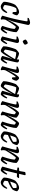

<svg xmlns="http://www.w3.org/2000/svg" viewBox="2177 -3017 840 5234"><g transform="rotate(90 2597.0 -400.0)"><path d="M153 0Q141 0 123.5 -7Q106 -14 87.5 -26Q69 -38 53 -53Q37 -68 28 -84Q28 -128 36.5 -175.5Q45 -223 58 -267Q71 -311 85.5 -345Q100 -379 112 -396Q122 -407 142.5 -424Q163 -441 190 -458.5Q217 -476 248.5 -488Q280 -500 313 -500Q329 -500 348.5 -489Q368 -478 382.5 -464Q397 -450 398 -441Q394 -407 379.5 -373.5Q365 -340 353 -320Q338 -320 326 -323.5Q314 -327 309 -331Q309 -340 308.5 -359.5Q308 -379 307 -399Q306 -419 303 -428Q293 -431 283 -432Q273 -433 265 -433Q250 -433 234 -429.5Q218 -426 203 -419Q181 -386 165.5 -341.5Q150 -297 139.5 -251Q129 -205 123.5 -166.5Q118 -128 116 -107Q123 -97 138.5 -87Q154 -77 171.5 -70Q189 -63 202 -63Q212 -63 227 -77Q242 -91 257.5 -110.5Q273 -130 287 -149Q301 -168 310 -177Q319 -177 326 -172.5Q333 -168 335 -163Q325 -130 302.5 -92Q280 -54 243.5 -27Q207 0 153 0Z M496 0Q486 0 472 -5Q458 -10 443.5 -17.5Q429 -25 419 -33Q409 -41 407 -46Q410 -57 417.5 -82Q425 -107 435 -141.5Q445 -176 455.5 -214Q466 -252 475 -288Q488 -338 500 -392.5Q512 -447 523 -499.5Q534 -552 542.5 -597Q551 -642 556 -673Q561 -704 561 -714Q561 -724 555 -727.5Q549 -731 538 -731H466Q466 -740 469 -750Q472 -760 474 -764Q489 -771 511.5 -779.5Q534 -788 557 -794Q580 -800 596 -800Q624 -800 642.5 -785.5Q661 -771 661 -747Q661 -743 657.5 -728.5Q654 -714 648 -686L596 -449Q583 -390 568 -341.5Q553 -293 540 -259.5Q527 -226 519 -211L526 -207Q543 -241 563.5 -281Q584 -321 607 -359.5Q630 -398 653 -430Q676 -462 697 -481Q718 -500 736 -500Q751 -500 771 -491Q791 -482 810 -469Q829 -456 842.5 -443.5Q856 -431 858 -425Q858 -388 850 -343.5Q842 -299 829.5 -253.5Q817 -208 804 -169.5Q791 -131 782 -105Q773 -79 771 -73L782 -66Q794 -77 810 -96.5Q826 -116 842 -137.5Q858 -159 868 -176Q878 -176 885 -172Q892 -168 894 -163Q889 -142 875 -114.5Q861 -87 843 -60.5Q825 -34 806 -17Q787 0 771 0Q756 0 737 -8Q718 -16 703 -27.5Q688 -39 685 -47Q689 -58 701.5 -93Q714 -128 728.5 -177Q743 -226 754.5 -278Q766 -330 769 -374Q764 -384 752 -392.5Q740 -401 728.5 -407Q717 -413 712 -413Q707 -413 690 -392.5Q673 -372 650 -339.5Q627 -307 602.5 -268.5Q578 -230 555.5 -193.5Q533 -157 519 -130Q514 -111 511 -95Q508 -79 508 -62Q508 -50 510 -38Q512 -26 516 -15Q513 -11 508.5 -7Q504 -3 496 0Z M1064 0Q1048 0 1027.5 -8.5Q1007 -17 991 -28Q975 -39 972 -46Q975 -53 982 -79Q989 -105 998.5 -142Q1008 -179 1018.5 -220Q1029 -261 1038 -300Q1047 -339 1052.5 -368.5Q1058 -398 1058 -411Q1058 -423 1050.5 -427Q1043 -431 1029 -431H973Q973 -441 976 -450.5Q979 -460 981 -464Q996 -471 1017.5 -479.5Q1039 -488 1060 -494Q1081 -500 1094 -500Q1122 -500 1137 -486.5Q1152 -473 1152 -449Q1152 -441 1149 -424.5Q1146 -408 1139 -381Q1132 -354 1122 -312.5Q1112 -271 1097.5 -212Q1083 -153 1065 -73L1075 -66Q1085 -76 1100 -95.5Q1115 -115 1131 -137.5Q1147 -160 1157 -176Q1166 -176 1173 -172Q1180 -168 1183 -163Q1177 -142 1164 -114.5Q1151 -87 1133.5 -60.5Q1116 -34 1098 -17Q1080 0 1064 0ZM1108 -600Q1099 -600 1087.5 -613.5Q1076 -627 1067.5 -644Q1059 -661 1059 -673Q1059 -682 1070 -693Q1081 -704 1097 -714Q1113 -724 1128.5 -730.5Q1144 -737 1152 -737Q1162 -737 1172.5 -723.5Q1183 -710 1190.5 -692.5Q1198 -675 1198 -663Q1198 -654 1187.5 -643Q1177 -632 1161.5 -622Q1146 -612 1131.5 -606Q1117 -600 1108 -600Z M1367 0Q1352 0 1331.5 -9Q1311 -18 1290.5 -31Q1270 -44 1256.5 -56.5Q1243 -69 1241 -75Q1241 -112 1248.5 -156Q1256 -200 1267.5 -244Q1279 -288 1291 -325Q1303 -362 1312.5 -386.5Q1322 -411 1325 -415Q1330 -422 1344.5 -435.5Q1359 -449 1376.5 -464Q1394 -479 1410 -489.5Q1426 -500 1435 -500Q1454 -500 1480.5 -491.5Q1507 -483 1538 -469Q1569 -455 1599 -439L1603 -500Q1644 -500 1663 -487.5Q1682 -475 1682 -449Q1682 -435 1671 -385Q1660 -335 1640.5 -256Q1621 -177 1595 -73L1606 -66Q1617 -77 1631.5 -96Q1646 -115 1661 -136.5Q1676 -158 1687 -176Q1696 -176 1703.5 -172Q1711 -168 1713 -163Q1708 -142 1694.5 -114.5Q1681 -87 1664 -60.5Q1647 -34 1628.5 -17Q1610 0 1594 0Q1579 0 1558.5 -8.5Q1538 -17 1522 -28Q1506 -39 1503 -46L1558 -225Q1564 -244 1569 -259Q1574 -274 1578.5 -284.5Q1583 -295 1586 -301L1581 -304Q1564 -270 1542.5 -229Q1521 -188 1497 -147.5Q1473 -107 1449.5 -73.5Q1426 -40 1405 -20Q1384 0 1367 0ZM1387 -81Q1391 -81 1405.5 -98.5Q1420 -116 1440 -145Q1460 -174 1483 -208.5Q1506 -243 1527.5 -278Q1549 -313 1566.5 -343Q1584 -373 1592 -391Q1543 -407 1496.5 -414.5Q1450 -422 1414 -423Q1403 -411 1391.5 -380.5Q1380 -350 1369.5 -310.5Q1359 -271 1350.5 -231Q1342 -191 1337 -160.5Q1332 -130 1332 -119Q1342 -105 1360.5 -93Q1379 -81 1387 -81Z M1876 0Q1866 0 1851.5 -5Q1837 -10 1822.5 -17.5Q1808 -25 1797.5 -33Q1787 -41 1785 -46Q1790 -62 1799.5 -95Q1809 -128 1822 -173.5Q1835 -219 1848 -270Q1856 -300 1862.5 -330.5Q1869 -361 1873 -383Q1877 -405 1877 -411Q1877 -423 1869 -427Q1861 -431 1847 -431H1792Q1792 -439 1794.5 -448.5Q1797 -458 1799 -464Q1814 -471 1835.5 -479.5Q1857 -488 1878.5 -494Q1900 -500 1913 -500Q1941 -500 1956 -486.5Q1971 -473 1971 -449Q1971 -440 1964.5 -415Q1958 -390 1948.5 -357.5Q1939 -325 1928 -292Q1917 -259 1907 -233.5Q1897 -208 1892 -199L1895 -196Q1912 -230 1932.5 -271Q1953 -312 1976.5 -352.5Q2000 -393 2023 -426.5Q2046 -460 2068 -480Q2090 -500 2108 -500Q2120 -500 2132 -491Q2144 -482 2155 -469.5Q2166 -457 2173 -444.5Q2180 -432 2181 -426Q2177 -392 2163 -360.5Q2149 -329 2133 -306Q2118 -306 2106 -309.5Q2094 -313 2089 -317Q2089 -327 2088.5 -345.5Q2088 -364 2086.5 -383.5Q2085 -403 2082 -413Q2075 -412 2058 -391.5Q2041 -371 2019.5 -338Q1998 -305 1975 -266.5Q1952 -228 1931.5 -191.5Q1911 -155 1897 -127Q1893 -113 1890.5 -98Q1888 -83 1888 -68Q1888 -53 1890 -39.5Q1892 -26 1895 -15Q1894 -12 1889 -7.5Q1884 -3 1876 0Z M2318 0Q2303 0 2282.5 -9Q2262 -18 2241.5 -31Q2221 -44 2207.5 -56.5Q2194 -69 2192 -75Q2192 -112 2199.5 -156Q2207 -200 2218.5 -244Q2230 -288 2242 -325Q2254 -362 2263.5 -386.5Q2273 -411 2276 -415Q2281 -422 2295.5 -435.5Q2310 -449 2327.5 -464Q2345 -479 2361 -489.5Q2377 -500 2386 -500Q2405 -500 2431.5 -491.5Q2458 -483 2489 -469Q2520 -455 2550 -439L2554 -500Q2595 -500 2614 -487.5Q2633 -475 2633 -449Q2633 -435 2622 -385Q2611 -335 2591.5 -256Q2572 -177 2546 -73L2557 -66Q2568 -77 2582.5 -96Q2597 -115 2612 -136.5Q2627 -158 2638 -176Q2647 -176 2654.5 -172Q2662 -168 2664 -163Q2659 -142 2645.5 -114.5Q2632 -87 2615 -60.5Q2598 -34 2579.5 -17Q2561 0 2545 0Q2530 0 2509.5 -8.5Q2489 -17 2473 -28Q2457 -39 2454 -46L2509 -225Q2515 -244 2520 -259Q2525 -274 2529.5 -284.5Q2534 -295 2537 -301L2532 -304Q2515 -270 2493.5 -229Q2472 -188 2448 -147.5Q2424 -107 2400.5 -73.5Q2377 -40 2356 -20Q2335 0 2318 0ZM2338 -81Q2342 -81 2356.5 -98.5Q2371 -116 2391 -145Q2411 -174 2434 -208.5Q2457 -243 2478.5 -278Q2500 -313 2517.5 -343Q2535 -373 2543 -391Q2494 -407 2447.5 -414.5Q2401 -422 2365 -423Q2354 -411 2342.5 -380.5Q2331 -350 2320.5 -310.5Q2310 -271 2301.5 -231Q2293 -191 2288 -160.5Q2283 -130 2283 -119Q2293 -105 2311.5 -93Q2330 -81 2338 -81Z M2827 0Q2817 0 2802.5 -5Q2788 -10 2773.5 -17.5Q2759 -25 2748.5 -33Q2738 -41 2736 -46Q2741 -62 2750.5 -95Q2760 -128 2773 -173.5Q2786 -219 2799 -270Q2807 -300 2813.5 -330.5Q2820 -361 2824 -383Q2828 -405 2828 -411Q2828 -423 2820 -427Q2812 -431 2798 -431H2743Q2743 -439 2745.5 -448.5Q2748 -458 2750 -464Q2765 -471 2786.5 -479.5Q2808 -488 2829.5 -494Q2851 -500 2864 -500Q2892 -500 2907 -486.5Q2922 -473 2922 -449Q2922 -440 2915.5 -415Q2909 -390 2899.5 -357.5Q2890 -325 2879 -292Q2868 -259 2858 -233.5Q2848 -208 2843 -199L2847 -195Q2864 -229 2885.5 -269.5Q2907 -310 2931 -350.5Q2955 -391 2979.5 -425Q3004 -459 3026.5 -479.5Q3049 -500 3067 -500Q3082 -500 3101.5 -491Q3121 -482 3140.5 -469Q3160 -456 3173.5 -443.5Q3187 -431 3188 -425Q3188 -392 3178.5 -349.5Q3169 -307 3155 -265.5Q3141 -224 3129 -195L3133 -192Q3149 -227 3170 -268Q3191 -309 3214.5 -350Q3238 -391 3261.5 -425Q3285 -459 3307.5 -479.5Q3330 -500 3348 -500Q3363 -500 3382.5 -491Q3402 -482 3421.5 -469Q3441 -456 3454.5 -443.5Q3468 -431 3469 -425Q3469 -388 3461 -343Q3453 -298 3440.5 -253Q3428 -208 3415.5 -169Q3403 -130 3393.5 -104Q3384 -78 3382 -73L3394 -66Q3404 -76 3420 -95.5Q3436 -115 3453 -137.5Q3470 -160 3480 -176Q3490 -176 3497 -171.5Q3504 -167 3506 -163Q3500 -142 3486.5 -114.5Q3473 -87 3454.5 -60.5Q3436 -34 3417 -17Q3398 0 3382 0Q3366 0 3346.5 -8.5Q3327 -17 3312 -28Q3297 -39 3294 -47Q3299 -60 3311.5 -95.5Q3324 -131 3338.5 -179.5Q3353 -228 3364 -279Q3375 -330 3378 -374Q3373 -384 3362 -392.5Q3351 -401 3340 -407Q3329 -413 3323 -413Q3318 -413 3304 -395Q3290 -377 3270 -348Q3250 -319 3228 -284Q3206 -249 3185 -214.5Q3164 -180 3147.5 -151.5Q3131 -123 3123 -106Q3122 -99 3120.5 -89Q3119 -79 3119 -68Q3119 -53 3121 -40Q3123 -27 3127 -15Q3126 -12 3120.5 -7.5Q3115 -3 3108 0Q3098 0 3083.5 -5Q3069 -10 3055 -17.5Q3041 -25 3031 -33Q3021 -41 3019 -46Q3022 -58 3029 -81Q3036 -104 3046.5 -138.5Q3057 -173 3069 -220Q3080 -260 3087.5 -299.5Q3095 -339 3097 -374Q3092 -384 3081 -392.5Q3070 -401 3059 -407Q3048 -413 3042 -413Q3037 -413 3020 -392.5Q3003 -372 2980 -339.5Q2957 -307 2932 -268.5Q2907 -230 2884.5 -193.5Q2862 -157 2847 -130Q2843 -117 2840.5 -101.5Q2838 -86 2838 -69Q2838 -57 2840 -43Q2842 -29 2846 -15Q2845 -12 2840 -7.5Q2835 -3 2827 0Z M3687 0Q3677 0 3659.5 -7Q3642 -14 3623 -26Q3604 -38 3587.5 -53Q3571 -68 3562 -84Q3562 -129 3570.5 -176.5Q3579 -224 3592.5 -267Q3606 -310 3620.5 -343.5Q3635 -377 3645 -394Q3655 -405 3675 -422.5Q3695 -440 3722.5 -458Q3750 -476 3782 -488Q3814 -500 3848 -500Q3864 -500 3884 -489Q3904 -478 3919 -464Q3934 -450 3935 -441Q3932 -419 3924.5 -396.5Q3917 -374 3907 -354.5Q3897 -335 3888 -321Q3870 -303 3833 -280Q3796 -257 3750.5 -235Q3705 -213 3660 -197Q3654 -164 3651.5 -143Q3649 -122 3648 -108Q3655 -97 3670.5 -87Q3686 -77 3704 -70.5Q3722 -64 3734 -64Q3743 -64 3752.5 -70Q3762 -76 3774.5 -89.5Q3787 -103 3803.5 -124.5Q3820 -146 3844 -177Q3853 -177 3860 -172.5Q3867 -168 3869 -163Q3860 -138 3845 -109.5Q3830 -81 3807.5 -56Q3785 -31 3755 -15.5Q3725 0 3687 0ZM3671 -255Q3706 -268 3738.5 -281.5Q3771 -295 3798.5 -309Q3826 -323 3844 -337Q3846 -350 3846.5 -362Q3847 -374 3847 -385Q3847 -398 3846 -409Q3845 -420 3842 -430Q3833 -432 3824 -433Q3815 -434 3805 -434Q3789 -434 3772 -430.5Q3755 -427 3738 -420Q3715 -386 3698.5 -341.5Q3682 -297 3671 -255Z M4062 0Q4052 0 4037.5 -5Q4023 -10 4008.5 -17.5Q3994 -25 3983.5 -33Q3973 -41 3971 -46Q3976 -62 3985.5 -95Q3995 -128 4008 -173.5Q4021 -219 4034 -270Q4042 -300 4048.5 -330.5Q4055 -361 4059 -383Q4063 -405 4063 -411Q4063 -423 4055 -427Q4047 -431 4033 -431H3978Q3978 -439 3980.5 -448.5Q3983 -458 3985 -464Q4000 -471 4021.5 -479.5Q4043 -488 4064.5 -494Q4086 -500 4099 -500Q4127 -500 4142 -486.5Q4157 -473 4157 -449Q4157 -440 4150.5 -415Q4144 -390 4134.5 -357.5Q4125 -325 4114 -292Q4103 -259 4093 -233.5Q4083 -208 4078 -199L4082 -195Q4099 -229 4120.5 -269.5Q4142 -310 4166 -350.5Q4190 -391 4214.5 -425Q4239 -459 4261.5 -479.5Q4284 -500 4302 -500Q4317 -500 4336.5 -491Q4356 -482 4375.5 -469Q4395 -456 4408.5 -443.5Q4422 -431 4423 -425Q4423 -388 4415 -343Q4407 -298 4394.5 -253Q4382 -208 4369.5 -169Q4357 -130 4347.5 -104Q4338 -78 4336 -73L4348 -66Q4358 -76 4374 -95.5Q4390 -115 4407 -137.5Q4424 -160 4434 -176Q4444 -176 4451 -171.5Q4458 -167 4460 -163Q4454 -142 4440.5 -114.5Q4427 -87 4408.5 -60.5Q4390 -34 4371 -17Q4352 0 4336 0Q4320 0 4300.5 -8.5Q4281 -17 4266 -28Q4251 -39 4248 -47Q4253 -60 4265.5 -95.5Q4278 -131 4292.5 -179.5Q4307 -228 4318 -279Q4329 -330 4332 -374Q4327 -384 4316 -392.5Q4305 -401 4294 -407Q4283 -413 4277 -413Q4272 -413 4255 -392.5Q4238 -372 4215 -339.5Q4192 -307 4167 -268.5Q4142 -230 4119.5 -193.5Q4097 -157 4082 -130Q4078 -116 4075.5 -100.5Q4073 -85 4073 -71Q4073 -57 4075 -43.5Q4077 -30 4081 -15Q4080 -12 4075 -7.5Q4070 -3 4062 0Z M4617 0Q4602 0 4580 -8.5Q4558 -17 4541 -28Q4524 -39 4521 -46Q4535 -96 4548.5 -144.5Q4562 -193 4574 -238Q4586 -283 4596 -322Q4606 -361 4613.5 -392Q4621 -423 4625 -444L4547 -456Q4547 -469 4549 -481.5Q4551 -494 4553 -498L4622 -501Q4633 -502 4638 -506.5Q4643 -511 4645 -524L4670 -666Q4681 -671 4702.5 -674.5Q4724 -678 4743 -679L4757 -663L4719 -500H4826L4836 -487Q4830 -474 4818.5 -460.5Q4807 -447 4796 -440L4707 -443L4618 -73L4628 -66Q4638 -76 4654.5 -95.5Q4671 -115 4687.5 -137.5Q4704 -160 4714 -176Q4724 -176 4731 -171.5Q4738 -167 4740 -163Q4734 -142 4720.5 -114.5Q4707 -87 4689 -60.5Q4671 -34 4652 -17Q4633 0 4617 0Z M4946 0Q4936 0 4918.5 -7Q4901 -14 4882 -26Q4863 -38 4846.5 -53Q4830 -68 4821 -84Q4821 -129 4829.5 -176.5Q4838 -224 4851.5 -267Q4865 -310 4879.5 -343.5Q4894 -377 4904 -394Q4914 -405 4934 -422.5Q4954 -440 4981.5 -458Q5009 -476 5041 -488Q5073 -500 5107 -500Q5123 -500 5143 -489Q5163 -478 5178 -464Q5193 -450 5194 -441Q5191 -419 5183.5 -396.5Q5176 -374 5166 -354.5Q5156 -335 5147 -321Q5129 -303 5092 -280Q5055 -257 5009.5 -235Q4964 -213 4919 -197Q4913 -164 4910.5 -143Q4908 -122 4907 -108Q4914 -97 4929.5 -87Q4945 -77 4963 -70.5Q4981 -64 4993 -64Q5002 -64 5011.5 -70Q5021 -76 5033.5 -89.5Q5046 -103 5062.5 -124.5Q5079 -146 5103 -177Q5112 -177 5119 -172.5Q5126 -168 5128 -163Q5119 -138 5104 -109.5Q5089 -81 5066.5 -56Q5044 -31 5014 -15.5Q4984 0 4946 0ZM4930 -255Q4965 -268 4997.5 -281.5Q5030 -295 5057.5 -309Q5085 -323 5103 -337Q5105 -350 5105.5 -362Q5106 -374 5106 -385Q5106 -398 5105 -409Q5104 -420 5101 -430Q5092 -432 5083 -433Q5074 -434 5064 -434Q5048 -434 5031 -430.5Q5014 -427 4997 -420Q4974 -386 4957.5 -341.5Q4941 -297 4930 -255Z"/></g></svg>

Font: Texturina Medium 12pt Medium
Style: Italic
Weight: 500
Italic angle: -11°
Version: Version 1.002